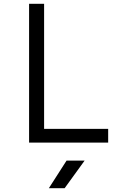

<svg xmlns="http://www.w3.org/2000/svg" viewBox="-20 -750 640 1010"><path d="M133 0V-730H212V-72H549V0ZM237 240 330 95H425L320 240Z"/></svg>

Font: JetBrains Mono NL Light
Style: Regular
Weight: 300
Monospace: yes
Designer: Philipp Nurullin, Konstantin Bulenkov
Foundry: JetBrains
Version: Version 2.305; ttfautohint (v1.8.4.7-5d5b)